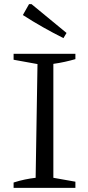

<svg xmlns="http://www.w3.org/2000/svg" viewBox="-20 -912 427 932"><path d="M46 0V-26Q74 -35 100.5 -40.5Q127 -46 153 -49L162 -601L46 -622V-651H346V-625Q322 -618 295 -612Q268 -606 239 -602V-49L346 -30V0ZM288 -727Q238 -752 188.5 -780Q139 -808 91 -839L121 -892H133L303 -752Z"/></svg>

Font: Piazzolla 24pt
Style: Regular
Weight: 400
Designer: Juan Pablo del Peral
Foundry: Huerta Tipografica
Version: Version 2.005